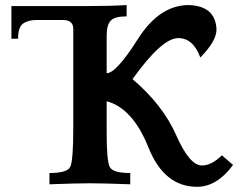

<svg xmlns="http://www.w3.org/2000/svg" viewBox="-20 -717 976 747"><path d="M746.6 9.8Q618.7 9.8 557.6 -143.1Q496.6 -295.9 395 -323.2V-199.2Q395 -89.8 407.2 -66.9Q419.4 -43.9 486.8 -43.9V0Q382.8 -3.9 329.6 -3.9Q278.3 -3.9 172.4 0V-43.9Q241.7 -43.9 253.4 -67.9Q265.1 -91.8 265.1 -220.7V-604.5Q265.1 -639.2 224.6 -639.2H123Q89.8 -639.2 70.1 -625.5Q50.3 -611.8 50.3 -566.4H24.4V-693.4H324.2Q409.7 -693.4 472.7 -697.3V-653.3Q427.2 -653.3 411.1 -637Q395 -620.6 395 -578.6V-432.1Q432.1 -432.1 516.1 -564.7Q600.1 -697.3 714.4 -697.3Q818.8 -693.8 822.3 -602.1Q822.3 -557.1 759.3 -493.2Q731.9 -568.8 673.3 -568.8Q609.9 -568.8 495.6 -409.2Q613.8 -308.6 665.5 -190.9Q717.3 -73.2 765.6 -73.2Q803.2 -73.2 843.3 -112.8L886.7 -75.2Q823.7 9.8 746.6 9.8Z"/></svg>

Font: Kelvinch
Style: Bold
Weight: 700
Designer: Paul James Miller
Foundry: High-Logic / Made with FontCreator
Version: Version 3.501;March 28, 2021;FontCreator 13.0.0.2683 64-bit